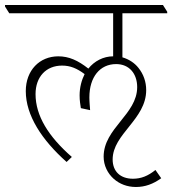

<svg xmlns="http://www.w3.org/2000/svg" viewBox="-46 -642 688 767"><path d="M220 5 241 -15C147 -97 96 -180 96 -266C96 -335 138 -380 202 -380C235 -380 261 -369 292 -346C280 -322 272 -293 272 -261C272 -239 275 -224 277 -210L314 -202C313 -218 311 -234 311 -253C311 -334 353 -386 418 -386C470 -386 502 -348 502 -294C502 -185 368 -130 368 -16C368 19 384 51 409 73C432 93 462 105 497 105C534 105 566 93 598 70L575 37C545 61 518 72 485 72C435 72 404 43 404 -5C404 -107 538 -165 538 -282C538 -316 527 -346 507 -371C492 -390 470 -405 443 -413V-589H622V-595L605 -622H-26V-616L-9 -589H406V-417C367 -417 331 -398 307 -368C265 -401 229 -417 187 -417C112 -417 57 -361 57 -278C57 -181 121 -83 220 5Z"/></svg>

Font: Noto Serif Devanagari SemiCondensed ExtraLight
Style: Regular
Weight: 200
Width: 4
Designer: Universal Thirst, Indian Type Foundry and the Monotype Design Team
Foundry: Monotype Imaging Inc.
Version: Version 2.004